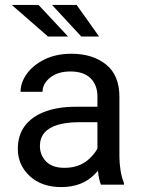

<svg xmlns="http://www.w3.org/2000/svg" viewBox="-20 -759 584 789"><path d="M380.4 -90.3V-362.3Q380.4 -409.2 352.3 -437.3Q324.2 -465.3 269 -465.3Q217.8 -465.3 186.3 -440.2Q154.8 -415 154.8 -381.8H64.5Q64.5 -419.9 90.3 -455.8Q116.2 -491.7 163.3 -514.9Q210.4 -538.1 274.4 -538.1Q360.4 -538.1 415.5 -494.1Q470.7 -450.2 470.7 -361.3V-115.2Q470.7 -88.9 475.3 -59.1Q480 -29.3 489.3 -7.8V0H395Q388.2 -15.6 384.3 -41.7Q380.4 -67.9 380.4 -90.3ZM396 -320.3 397 -256.8H305.7Q253.9 -256.8 217.8 -246.1Q181.6 -235.4 162.8 -213.6Q144 -191.9 144 -159.2Q144 -121.6 169.4 -95.5Q194.8 -69.3 245.1 -69.3Q307.1 -69.3 346.9 -106.4Q386.7 -143.6 389.2 -179.2L427.7 -135.7Q420.4 -95.2 368.9 -42.7Q317.4 9.8 231.9 9.8Q150.9 9.8 102.1 -35.6Q53.2 -81.1 53.2 -147Q53.2 -203.6 82.5 -242.2Q111.8 -280.8 165.3 -300.5Q218.8 -320.3 291 -320.3ZM259.8 -608.9 138.2 -738.8H28.3L177.2 -608.9ZM387.2 -608.9 294.9 -738.8H193.8L314 -608.9Z"/></svg>

Font: RobotoDEMO
Style: Regular
Weight: 400
Designer: Christian Robertson
Foundry: Google
Version: Version 2.136